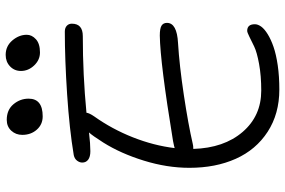

<svg xmlns="http://www.w3.org/2000/svg" viewBox="-188 -810 1029 694"><g transform="rotate(-90 327.0 -462.5)"><path d="M484.9 -833Q458 -833 438 -854Q418 -875 418 -901.9Q418 -925.3 434.6 -941.2Q451.2 -957 476.1 -957Q507.8 -957 528.3 -932.9Q548.8 -908.7 548.8 -880.9Q548.8 -862.3 532.7 -847.7Q516.6 -833 484.9 -833ZM253.9 -823.2Q224.6 -823.2 205.8 -844.5Q187 -865.7 187 -897Q187 -920.4 202.1 -936.8Q217.3 -953.1 241.2 -953.1Q277.3 -953.1 297.6 -929Q317.9 -904.8 317.9 -874Q317.9 -823.2 253.9 -823.2ZM154.8 -280.8Q147.9 -278.8 136.2 -278.8Q139.6 -168 197.5 -100.6Q255.4 -33.2 347.2 -33.2Q400.4 -33.2 443.1 -41Q485.8 -48.8 506.1 -58.6Q526.4 -68.4 542 -76.2Q557.6 -84 563 -84Q586.9 -84 586.9 -56.2Q586.9 -45.4 578.4 -33.4Q569.8 -21.5 550.8 -9.8Q531.7 2 505.1 11.2Q478.5 20.5 438.5 26.4Q398.4 32.2 351.1 32.2Q263.2 32.2 198.2 -10Q133.3 -52.2 100.6 -125.2Q67.9 -198.2 67.9 -293Q67.9 -373.5 93.8 -457.3Q119.6 -541 159.2 -604Q184.6 -644 195.8 -655.8Q154.3 -650.9 127.9 -650.9Q107.9 -650.9 97.4 -658.7Q86.9 -666.5 86.9 -680.2Q86.9 -689.9 93.8 -699Q100.6 -708 113.8 -710.9Q208 -726.6 333.7 -734.9Q459.5 -743.2 560.1 -743.2Q573.7 -743.2 581.3 -736.1Q588.9 -729 588.9 -717.8Q588.9 -678.2 543.9 -678.2Q404.3 -678.2 267.1 -665Q265.6 -654.3 253.9 -637.2Q208 -572.8 178.2 -497.3Q148.4 -421.9 139.2 -346.2Q143.1 -347.7 165 -352.1Q446.8 -398.4 545.9 -399.9Q571.8 -399.9 581.8 -393.6Q591.8 -387.2 591.8 -374Q591.8 -337.9 519 -334Q438 -329.1 331.1 -313Q224.1 -296.9 154.8 -280.8Z"/></g></svg>

Font: Shantell Sans Irregular
Style: Regular
Weight: 300
Designer: Stephen Nixon, Anya Danilova, Shantell Martin
Foundry: Arrow Type
Version: Version 1.006;[9816181b4]